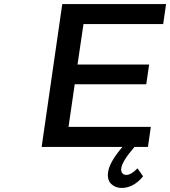

<svg xmlns="http://www.w3.org/2000/svg" viewBox="-20 -720 834 941"><path d="M184.1 0 285.2 -700.2H793.9L779.8 -602.1H389.2L359.9 -403.8H710.9L696.8 -307.1H346.2L315.9 -98.1H719.2L705.1 0H639.2Q578.6 70.3 574.2 105Q572.3 119.6 579.1 128.4Q585.9 137.2 599.1 137.2Q623 137.2 653.8 105L681.2 144Q659.7 171.4 632.3 186.3Q605 201.2 577.1 201.2Q545.4 201.2 524.9 181.4Q504.4 161.6 509.8 123Q516.6 74.2 580.1 0Z"/></svg>

Font: Trueno
Style: Italic
Weight: 400
Designer: Julieta Ulanovsky
Foundry: Julieta Ulanovsky
Version: Version 3.001b | FøM Fix